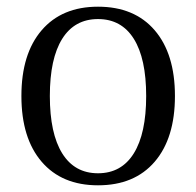

<svg xmlns="http://www.w3.org/2000/svg" viewBox="-20 -541 587 574"><path d="M44 -254Q44 -380 104.5 -450.5Q165 -521 273 -521Q382 -521 442.5 -450.5Q503 -380 503 -254Q503 -128 442.5 -57.5Q382 13 273 13Q165 13 104.5 -57.5Q44 -128 44 -254ZM417 -254Q417 -366 380 -425Q343 -484 273 -484Q203 -484 166 -425Q129 -366 129 -254Q129 -142 166 -82.5Q203 -23 273 -23Q343 -23 380 -82.5Q417 -142 417 -254Z"/></svg>

Font: Arima Madurai
Style: Regular
Weight: 400
Designer: Joana Correia and Natanael Gama
Foundry: NDISCOVER
Version: Version 1.020